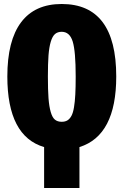

<svg xmlns="http://www.w3.org/2000/svg" viewBox="-20 -736 625 971"><path d="M567.9 -349.1Q567.9 -50.3 381.8 7.8V214.8H203.1V7.8Q17.1 -46.9 17.1 -349.1Q17.1 -530.8 86.7 -623.3Q156.2 -715.8 292 -715.8Q567.9 -715.8 567.9 -349.1ZM292 -575.2Q271.5 -575.2 258.3 -564Q245.1 -552.7 236.8 -525.1Q228.5 -497.6 225.3 -455.8Q222.2 -414.1 222.2 -349.1Q222.2 -281.2 225.3 -239.3Q228.5 -197.3 236.6 -169.4Q244.6 -141.6 257.8 -130.9Q271 -120.1 292 -120.1Q309.6 -120.1 321.3 -127.4Q333 -134.8 341.3 -150.1Q349.6 -165.5 354.2 -193.4Q358.9 -221.2 360.8 -257.8Q362.8 -294.4 362.8 -349.1Q362.8 -476.6 347.7 -525.9Q332.5 -575.2 292 -575.2Z"/></svg>

Font: Fira Sans Compressed Heavy
Style: Regular
Weight: 900
Width: 1
Designer: Carrois Corporate & Edenspiekermann AG
Foundry: Carrois Corporate GbR & Edenspiekermann AG
Version: Version 4.203;PS 004.203;hotconv 1.0.88;makeotf.lib2.5.64775